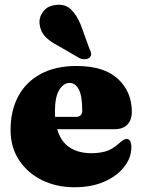

<svg xmlns="http://www.w3.org/2000/svg" viewBox="-20 -775 600 809"><path d="M535.5 -304Q535.5 -269 516.5 -249.8Q497.5 -230.5 462 -230.5H221Q236 -178.5 273 -154Q310 -129.5 364.5 -129.5Q397.5 -129.5 424.5 -137Q451.5 -144.5 477.5 -167.5Q492 -180.5 499.5 -185Q507 -189.5 514 -189.5Q524 -189.5 528.8 -179.5Q533.5 -169.5 533.5 -155Q533.5 -110.5 503.2 -71.8Q473 -33 419.2 -9.5Q365.5 14 294 14Q217.5 14 156.5 -16.2Q95.5 -46.5 60 -100.8Q24.5 -155 24.5 -227.5Q24.5 -309 57 -369.5Q89.5 -430 151.8 -463.5Q214 -497 302 -497Q418.5 -497 477 -442.5Q535.5 -388 535.5 -304ZM211.5 -305Q211.5 -293.5 212 -282.5H299Q326.5 -282.5 326.5 -308.5Q326.5 -371.5 312 -398.5Q297.5 -425.5 273.5 -425.5Q247.5 -425.5 229.5 -396Q211.5 -366.5 211.5 -305ZM321 -668.5 357 -569Q362.5 -559 364 -549.8Q365.5 -540.5 357.5 -532.5Q350.5 -526 338.5 -525.5Q326.5 -525 316 -529.5L227 -581Q190 -600 170.5 -620.8Q151 -641.5 147 -672Q143 -699.5 160.8 -724.8Q178.5 -750 214.5 -754Q253.5 -759.5 278.8 -735.5Q304 -711.5 321 -668.5Z"/></svg>

Font: Fraunces 9pt S000 Black
Style: Regular
Weight: 900
Version: Version 1.000; ttfautohint (v1.8.3)